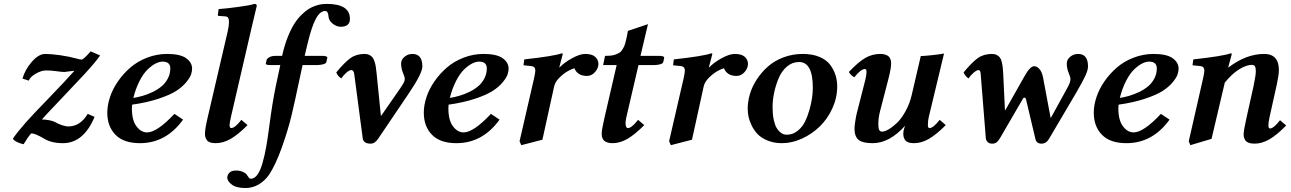

<svg xmlns="http://www.w3.org/2000/svg" viewBox="-20 -718 6563 976"><path d="M440.9 -457 488.8 -436Q468.8 -405.8 409.2 -340.8L281.2 -205.1Q212.4 -133.3 192.9 -110.8Q233.4 -109.4 258.8 -98.1Q275.9 -87.9 295.7 -81.5Q315.4 -75.2 326.2 -75.2Q388.2 -75.2 425.8 -139.2L460.9 -124Q404.8 9.8 299.8 9.8Q241.7 9.8 204.1 -13.2Q158.7 -40 140.1 -40Q138.7 -40 133.8 -34.7Q128.9 -29.3 119.9 -16.1Q110.8 -2.9 100.1 15.1Q85 12.7 67.4 4.2Q49.8 -4.4 45.9 -12.2Q47.9 -18.6 70.3 -46.9L111.8 -96.2Q144.5 -133.3 230.5 -221.7Q318.8 -313.5 357.9 -357.9Q354 -358.4 332.5 -355.2Q311 -352.1 307.1 -352.1Q294.4 -352.1 267.6 -356Q240.7 -359.9 213.9 -359.9Q190.9 -359.9 162.6 -344Q134.3 -328.1 126 -308.1L94.2 -318.8Q107.9 -365.2 142.3 -404.5Q176.8 -443.8 210 -443.8Q237.8 -443.8 284.7 -437.5Q331.1 -430.7 367.2 -420.9Q388.7 -415 395 -415Q404.3 -415 440.9 -457Z M845.7 -370.1Q845.7 -404.8 806.6 -404.8Q790.5 -404.8 771.5 -395.3Q752.4 -385.7 731.2 -365.7Q710 -345.7 690.2 -307.9Q670.4 -270 657.7 -220.2Q682.1 -224.1 705.8 -231Q729.5 -237.8 755.6 -250.2Q781.7 -262.7 801 -278.8Q820.3 -294.9 833 -318.6Q845.7 -342.3 845.7 -370.1ZM956.5 -369.1Q956.5 -355.5 951.2 -339.4Q945.8 -323.2 926.5 -299.8Q907.2 -276.4 876 -256.1Q844.7 -235.8 786.4 -216.3Q728 -196.8 651.4 -186Q650.4 -178.2 650.4 -167Q650.4 -106.9 673.8 -75.9Q697.3 -44.9 727.5 -44.9Q778.3 -44.9 866.7 -139.2L910.6 -109.9Q824.2 9.8 691.4 9.8Q608.4 9.8 566.9 -33Q525.4 -75.7 525.4 -145Q525.4 -183.1 539.1 -224.4Q552.7 -265.6 579.8 -304.7Q606.9 -343.8 643.1 -375Q679.2 -406.2 728 -425Q776.9 -443.8 829.6 -443.8Q896 -443.8 926.3 -422.1Q956.5 -400.4 956.5 -369.1Z M1260.3 -583 1154.3 -125Q1147 -93.3 1147 -83Q1147 -66.9 1155.3 -66.9Q1174.3 -66.9 1207 -108.9L1238.3 -82Q1190.9 -34.2 1152.8 -12.2Q1114.7 9.8 1076.2 9.8Q1058.1 9.8 1046.4 5.1Q1034.7 0.5 1029.8 -8.1Q1024.9 -16.6 1023.4 -23.4Q1022 -30.3 1022 -39.1Q1022 -62.5 1035.2 -119.1L1137.2 -557.1Q1144 -587.9 1144 -606.9Q1144 -622.6 1138.9 -628.7Q1133.8 -634.8 1123 -634.8L1092.3 -637.2Q1087.4 -637.2 1087.4 -642.1L1091.3 -671.9Q1128.9 -674.3 1191.9 -682.9Q1254.9 -691.4 1272.9 -698.2Q1285.2 -698.2 1285.2 -688Z M1404.8 -387.2H1356.9Q1331.1 -387.2 1331.1 -394Q1334 -407.2 1335 -412.1Q1336.9 -419.9 1348.9 -427Q1360.8 -434.1 1382.8 -434.1H1414.1Q1425.3 -485.4 1441.7 -526.9Q1458 -568.4 1474.9 -595.2Q1491.7 -622.1 1512 -642.1Q1532.2 -662.1 1549.3 -672.6Q1566.4 -683.1 1585.4 -689.2Q1604.5 -695.3 1616.5 -696.8Q1628.4 -698.2 1641.1 -698.2Q1758.8 -698.2 1758.8 -622.1Q1758.8 -582 1711.9 -582Q1690.4 -582 1670.9 -597.9Q1651.4 -613.8 1649.9 -633.8Q1648.4 -662.1 1632.8 -662.1Q1606.4 -662.1 1584.7 -620.8Q1563 -579.6 1542 -490.2L1528.8 -434.1H1616.2Q1644 -434.1 1644 -424.8L1639.2 -402.8Q1637.2 -395 1622.1 -391.1Q1606.9 -387.2 1590.8 -387.2H1518.1Q1516.1 -380.4 1498 -293.9Q1480 -207.5 1462.6 -134Q1445.3 -60.5 1413.1 30.3Q1380.9 121.1 1347.2 170.9Q1325.7 201.7 1294.7 219.7Q1263.7 237.8 1228 237.8Q1181.2 237.8 1158.2 220.2Q1135.3 202.6 1135.3 185.1Q1135.3 171.4 1146 160.2Q1156.7 148.9 1179.2 148.9Q1200.2 148.9 1214.6 155.5Q1229 162.1 1234.4 169.9L1244.6 184.6Q1249.5 190.9 1253.9 190.9Q1272.9 190.9 1288.3 170.2Q1303.7 149.4 1314.9 109.1Q1326.2 68.8 1333.7 25.6Q1341.3 -17.6 1349.1 -78.1Q1363.8 -191.9 1381.8 -279.8Z M1916 -130.9 1918 -129.9 2011.7 -265.1Q2027.3 -288.1 2032.2 -297.4Q2037.6 -307.1 2037.6 -316.9Q2037.6 -325.7 2028.3 -348.1Q2019 -370.6 2019 -395.5Q2019 -415 2036.4 -429.4Q2053.7 -443.8 2076.7 -443.8Q2127 -443.8 2127 -380.4Q2127 -345.2 2058.6 -244.1L1901.9 -12.2Q1885.7 12.2 1863.8 12.2Q1827.1 12.2 1823.7 -16.1L1780.8 -340.8Q1778.3 -361.8 1765.6 -361.8Q1755.9 -361.8 1740.7 -348.6Q1725.6 -335.4 1714.8 -319.3Q1695.8 -331.5 1689.5 -350.1Q1731.9 -401.4 1761.5 -422.6Q1791 -443.8 1833.5 -443.8Q1847.7 -443.8 1858.2 -438.5Q1868.7 -433.1 1874.5 -425Q1880.4 -417 1884.8 -402.6Q1889.2 -388.2 1890.6 -376Q1892.6 -365.7 1894.5 -344.2Z M2454.6 -370.1Q2454.6 -404.8 2415.5 -404.8Q2399.4 -404.8 2380.4 -395.3Q2361.3 -385.7 2340.1 -365.7Q2318.8 -345.7 2299.1 -307.9Q2279.3 -270 2266.6 -220.2Q2291 -224.1 2314.7 -231Q2338.4 -237.8 2364.5 -250.2Q2390.6 -262.7 2409.9 -278.8Q2429.2 -294.9 2441.9 -318.6Q2454.6 -342.3 2454.6 -370.1ZM2565.4 -369.1Q2565.4 -355.5 2560.1 -339.4Q2554.7 -323.2 2535.4 -299.8Q2516.1 -276.4 2484.9 -256.1Q2453.6 -235.8 2395.3 -216.3Q2336.9 -196.8 2260.3 -186Q2259.3 -178.2 2259.3 -167Q2259.3 -106.9 2282.7 -75.9Q2306.2 -44.9 2336.4 -44.9Q2387.2 -44.9 2475.6 -139.2L2519.5 -109.9Q2433.1 9.8 2300.3 9.8Q2217.3 9.8 2175.8 -33Q2134.3 -75.7 2134.3 -145Q2134.3 -183.1 2147.9 -224.4Q2161.6 -265.6 2188.7 -304.7Q2215.8 -343.8 2252 -375Q2288.1 -406.2 2336.9 -425Q2385.7 -443.8 2438.5 -443.8Q2504.9 -443.8 2535.2 -422.1Q2565.4 -400.4 2565.4 -369.1Z M2824.2 -375Q2849.1 -400.9 2888.7 -422.4Q2928.2 -443.8 2954.1 -443.8Q2990.2 -443.8 3006.1 -428.7Q3022 -413.6 3022 -393.1Q3022 -371.1 3004.6 -351.6Q2987.3 -332 2963.9 -332Q2915.5 -332 2899.9 -371.1Q2888.2 -368.2 2868.2 -357.4Q2848.1 -346.7 2825.2 -324.7Q2802.2 -302.7 2796.9 -278.8L2737.3 -7.8L2629.9 20L2621.1 0L2694.8 -319.8Q2701.2 -348.6 2701.2 -359.4Q2701.2 -378.9 2683.1 -381.8L2641.1 -386.2L2645 -416Q2795.4 -432.6 2835 -446.8Q2840.8 -446.8 2840.8 -443.8L2823.2 -376Z M3052.7 -119.1 3114.7 -387.2H3045.9L3055.7 -434.1Q3072.8 -434.1 3086.2 -435.5Q3099.6 -437 3110.1 -441.2Q3120.6 -445.3 3128.2 -449.5Q3135.7 -453.6 3141.8 -463.1Q3147.9 -472.7 3151.6 -479.7Q3155.3 -486.8 3159.4 -502.2Q3163.6 -517.6 3165.8 -528.6Q3168 -539.6 3171.9 -561L3273.9 -595.2L3235.8 -434.1H3328.6Q3356.4 -434.1 3356.4 -424.8L3351.6 -402.8Q3350.1 -395 3335.4 -391.1Q3320.8 -387.2 3304.7 -387.2H3225.6L3164.6 -125Q3158.2 -97.2 3160.6 -82Q3163.1 -66.9 3171.9 -66.9Q3190.9 -66.9 3223.6 -108.9L3254.9 -82Q3207.5 -34.2 3169.7 -12.2Q3131.8 9.8 3093.8 9.8Q3079.1 9.8 3068.4 6.3Q3057.6 2.9 3052 -2Q3046.4 -6.8 3043.2 -14.2Q3040 -21.5 3039.3 -26.9Q3038.6 -32.2 3038.6 -39.1Q3038.6 -58.1 3052.7 -119.1Z M3584.5 -375Q3609.4 -400.9 3648.9 -422.4Q3688.5 -443.8 3714.4 -443.8Q3750.5 -443.8 3766.4 -428.7Q3782.2 -413.6 3782.2 -393.1Q3782.2 -371.1 3764.9 -351.6Q3747.6 -332 3724.1 -332Q3675.8 -332 3660.2 -371.1Q3648.4 -368.2 3628.4 -357.4Q3608.4 -346.7 3585.4 -324.7Q3562.5 -302.7 3557.1 -278.8L3497.6 -7.8L3390.1 20L3381.3 0L3455.1 -319.8Q3461.4 -348.6 3461.4 -359.4Q3461.4 -378.9 3443.4 -381.8L3401.4 -386.2L3405.3 -416Q3555.7 -432.6 3595.2 -446.8Q3601.1 -446.8 3601.1 -443.8L3583.5 -376Z M3980 -33.2Q4009.3 -33.2 4033.4 -52Q4057.6 -70.8 4071.5 -98.6Q4085.4 -126.5 4095 -160.6Q4104.5 -194.8 4108.2 -222.4Q4111.8 -250 4111.8 -272Q4111.8 -402.8 4042 -402.8Q4007.3 -402.8 3980.2 -379.6Q3953.1 -356.4 3938 -320.1Q3922.9 -283.7 3915 -245.8Q3907.2 -208 3907.2 -172.9Q3907.2 -137.7 3912.8 -111.1Q3918.5 -84.5 3926.3 -70.3Q3934.1 -56.2 3944.6 -47.1Q3955.1 -38.1 3963.4 -35.6Q3971.7 -33.2 3980 -33.2ZM3780.8 -165Q3780.8 -201.7 3792.2 -240.2Q3803.7 -278.8 3827.6 -315.2Q3851.6 -351.6 3884.3 -380.4Q3917 -409.2 3962.9 -426.5Q4008.8 -443.8 4061 -443.8Q4110.4 -443.8 4146.2 -428.5Q4182.1 -413.1 4200.7 -387.7Q4219.2 -362.3 4227.5 -335.2Q4235.8 -308.1 4235.8 -278.8Q4235.8 -221.2 4211.2 -167.2Q4186.5 -113.3 4147 -75Q4107.4 -36.6 4056.6 -13.4Q4005.9 9.8 3955.1 9.8Q3914.6 9.8 3882.3 -3.4Q3850.1 -16.6 3831.5 -35.9Q3813 -55.2 3801 -80.1Q3789.1 -105 3784.9 -125.7Q3780.8 -146.5 3780.8 -165Z M4495.6 -314.9 4453.6 -152.8Q4444.8 -119.1 4444.8 -87.9Q4444.8 -67.4 4449 -58.1Q4453.1 -48.8 4464.8 -48.8Q4477.1 -48.8 4496.6 -60.1Q4516.1 -71.3 4538.8 -92.5Q4561.5 -113.8 4582.8 -151.9Q4604 -189.9 4614.7 -235.8L4660.6 -433.1Q4675.3 -433.1 4715.3 -437.3Q4755.4 -441.4 4778.8 -445.8L4701.7 -125Q4696.8 -106 4696.8 -83Q4696.8 -66.9 4704.6 -66.9Q4724.1 -66.9 4756.8 -108.9L4787.6 -82Q4740.2 -34.2 4702.1 -12.2Q4664.1 9.8 4626 9.8Q4607.9 9.8 4596.2 5.1Q4584.5 0.5 4579.6 -8.1Q4574.7 -16.6 4573.2 -23.4Q4571.8 -30.3 4571.8 -39.1Q4571.8 -55.7 4581.1 -79.1Q4501.5 9.8 4416 9.8Q4364.3 9.8 4344 -7.3Q4323.7 -24.4 4323.7 -64Q4323.7 -76.7 4327.6 -101.8Q4331.5 -127 4335 -141.1L4377.9 -309.1Q4384.8 -335.9 4384.8 -351.1Q4384.8 -367.2 4377 -367.2Q4356 -367.2 4322.8 -325.2Q4305.2 -334.5 4294.9 -352.1Q4345.7 -405.3 4380.4 -424.6Q4415 -443.8 4454.6 -443.8Q4469.2 -443.8 4480 -440.4Q4490.7 -437 4496.3 -432.1Q4502 -427.2 4505.1 -419.9Q4508.3 -412.6 4509 -407.2Q4509.8 -401.9 4509.8 -395Q4509.8 -369.6 4495.6 -314.9Z M4878.4 -350.1Q4920.9 -401.4 4950.4 -422.6Q4980 -443.8 5022.5 -443.8Q5036.6 -443.8 5046.9 -438.5Q5057.1 -433.1 5063 -425.3Q5068.8 -417.5 5072.3 -403.3Q5075.7 -389.2 5077.1 -376.7Q5078.6 -364.3 5079.6 -344.2L5088.4 -158.7L5090.3 -157.7L5186.5 -328.1Q5215.8 -381.3 5236.3 -381.3Q5250 -381.3 5260.3 -370.8Q5270.5 -360.4 5275.1 -348.6Q5279.8 -336.9 5282.2 -324.2L5320.3 -120.6L5322.3 -119.6L5402.3 -265.1Q5414.1 -286.6 5417.7 -296.4Q5421.4 -306.2 5421.4 -316.9Q5421.4 -325.7 5412.1 -348.1Q5402.8 -370.6 5402.8 -395.5Q5402.8 -415 5420.2 -429.4Q5437.5 -443.8 5460.4 -443.8Q5510.7 -443.8 5510.7 -380.4Q5510.7 -361.8 5497.3 -332.8Q5483.9 -303.7 5449.2 -244.1L5312.5 -12.2Q5298.3 12.2 5274.4 12.2Q5248.5 12.2 5243.2 -12.2L5196.3 -210Q5193.8 -221.7 5187.5 -221.7Q5181.6 -221.7 5176.3 -210L5063.5 -16.1Q5054.2 -0.5 5045.7 5.9Q5037.1 12.2 5023.4 12.2Q5009.3 12.2 5000.7 4.2Q4992.2 -3.9 4991.2 -16.1L4965.3 -340.8Q4963.9 -361.8 4954.6 -361.8Q4944.8 -361.8 4929.4 -348.6Q4914.1 -335.4 4903.3 -319.3Q4885.3 -331.1 4878.4 -350.1Z M5860.4 -370.1Q5860.4 -404.8 5821.3 -404.8Q5805.2 -404.8 5786.1 -395.3Q5767.1 -385.7 5745.8 -365.7Q5724.6 -345.7 5704.8 -307.9Q5685.1 -270 5672.4 -220.2Q5696.8 -224.1 5720.5 -231Q5744.1 -237.8 5770.3 -250.2Q5796.4 -262.7 5815.7 -278.8Q5835 -294.9 5847.7 -318.6Q5860.4 -342.3 5860.4 -370.1ZM5971.2 -369.1Q5971.2 -355.5 5965.8 -339.4Q5960.4 -323.2 5941.2 -299.8Q5921.9 -276.4 5890.6 -256.1Q5859.4 -235.8 5801 -216.3Q5742.7 -196.8 5666 -186Q5665 -178.2 5665 -167Q5665 -106.9 5688.5 -75.9Q5711.9 -44.9 5742.2 -44.9Q5793 -44.9 5881.3 -139.2L5925.3 -109.9Q5838.9 9.8 5706.1 9.8Q5623 9.8 5581.5 -33Q5540 -75.7 5540 -145Q5540 -183.1 5553.7 -224.4Q5567.4 -265.6 5594.5 -304.7Q5621.6 -343.8 5657.7 -375Q5693.8 -406.2 5742.7 -425Q5791.5 -443.8 5844.2 -443.8Q5910.6 -443.8 5940.9 -422.1Q5971.2 -400.4 5971.2 -369.1Z M6224.6 -375Q6314.9 -443.8 6405.8 -443.8Q6481 -443.8 6481 -361.8Q6481 -336.9 6469.7 -285.2L6433.6 -123Q6427.7 -94.7 6427.7 -81.1Q6427.7 -64.9 6436 -64.9Q6454.1 -64.9 6486.8 -106.9L6518.1 -80.1Q6470.7 -31.7 6432.9 -9.8Q6395 12.2 6356.9 12.2Q6338.9 12.2 6326.7 7.3Q6314.5 2.4 6309.6 -6.1Q6304.7 -14.6 6303.2 -21.5Q6301.8 -28.3 6301.8 -37.1Q6301.8 -52.2 6315.9 -117.2L6352.1 -279.8Q6363.8 -335 6363.8 -356Q6363.8 -373 6359.4 -380.6Q6355 -388.2 6342.8 -388.2Q6316.4 -388.2 6280 -366.2Q6243.7 -344.2 6206.1 -298.3L6138.7 -12.2L6030.8 20L6022.9 0L6095.7 -319.8Q6102.1 -348.6 6102.1 -359.4Q6102.1 -378.9 6084 -381.8L6042 -386.2L6045.9 -416Q6196.3 -432.6 6235.8 -446.8Q6241.7 -446.8 6241.7 -443.8L6223.6 -376Z"/></svg>

Font: Linux Libertine G
Style: Bold Italic
Weight: 700
Italic angle: -11.5°
Designer: Philipp H. Poll
Foundry: Philipp H. Poll
Version: Version 4.1.0